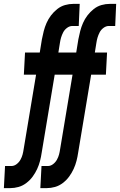

<svg xmlns="http://www.w3.org/2000/svg" viewBox="-73 -755 619 990"><path d="M-53 215 -47 101H-14Q0 101 12.5 91.5Q25 82 32.5 68.5Q40 55 43.5 41.5Q47 28 49 14L113 -370H50L56 -484H132L143 -552Q147 -573 152.5 -594.5Q158 -616 167 -636.5Q176 -657 190 -675.5Q204 -694 222.5 -708.5Q241 -723 262.5 -729Q284 -735 305 -735H338L333 -621H300Q286 -621 273 -611.5Q260 -602 253 -588.5Q246 -575 242 -561.5Q238 -548 236 -534L228 -484H291L285 -370H209L142 32Q139 53 133.5 74.5Q128 96 118.5 116.5Q109 137 95.5 155.5Q82 174 63 188.5Q44 203 22.5 209Q1 215 -20 215ZM135 215 141 101H174Q188 101 200.5 91.5Q213 82 220.5 68.5Q228 55 231.5 41.5Q235 28 237 14L301 -370H238L244 -484H320L331 -552Q335 -573 340.5 -594.5Q346 -616 355 -636.5Q364 -657 378 -675.5Q392 -694 410.5 -708.5Q429 -723 450.5 -729Q472 -735 493 -735H526L521 -621H488Q474 -621 461 -611.5Q448 -602 441 -588.5Q434 -575 430 -561.5Q426 -548 424 -534L416 -484H479L473 -370H397L330 32Q327 53 321.5 74.5Q316 96 306.5 116.5Q297 137 283.5 155.5Q270 174 251 188.5Q232 203 210.5 209Q189 215 168 215Z"/></svg>

Font: Iosevka Term Curly Heavy
Style: Italic
Weight: 900
Italic angle: -9°
Designer: Belleve Invis
Foundry: Belleve Invis
Version: Version 32.3.0